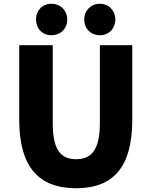

<svg xmlns="http://www.w3.org/2000/svg" viewBox="-20 -985 803 1019"><path d="M384 14C582 14 682 -99 682 -350V-745H510V-331C510 -190 465 -140 384 -140C302 -140 260 -190 260 -331V-745H82V-350C82 -99 185 14 384 14ZM253 -798C302 -798 337 -834 337 -882C337 -928 302 -965 253 -965C204 -965 171 -928 171 -882C171 -834 204 -798 253 -798ZM510 -798C558 -798 592 -834 592 -882C592 -928 558 -965 510 -965C461 -965 427 -928 427 -882C427 -834 461 -798 510 -798Z"/></svg>

Font: Noto Sans KR Black
Style: Regular
Weight: 900
Designer: Ryoko NISHIZUKA 西塚涼子 (kana, bopomofo & ideographs); Paul D. Hunt (Latin, Greek & Cyrillic); Sandoll Communications 산돌커뮤니
Foundry: Adobe
Version: Version 2.004;hotconv 1.0.118;makeotfexe 2.5.65603